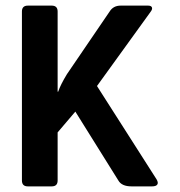

<svg xmlns="http://www.w3.org/2000/svg" viewBox="-20 -663 640 683"><path d="M164 0H79Q58 0 58 -21V-622Q58 -643 79 -643H164Q185 -643 185 -622V-337H187Q195 -361 218 -399L370 -622Q383 -643 409 -643H507Q518 -643 520.5 -636.5Q523 -630 515 -620L325 -357L537 -25Q544 -13 539.5 -6.5Q535 0 521 0H448Q413 0 401 -21L248 -266L185 -192V-21Q185 0 164 0Z"/></svg>

Font: RajdhaniMono
Style: Bold
Weight: 700
Monospace: yes
Designer: Satya Rajpurohit, Jyotish Sonowal
Foundry: Indian Type Foundry
Version: Version 1.201;PS 1.0;hotconv 1.0.78;makeotf.lib2.5.61930; tt